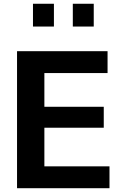

<svg xmlns="http://www.w3.org/2000/svg" viewBox="-20 -992 666 1012"><path d="M474.1 -852.1H363.8V-972.2H474.1ZM264.2 -852.1H153.8V-972.2H264.2ZM557.1 0H69.8V-722.2H546.9V-606.9H213.9V-429.2H526.9V-318.8H213.9V-115.2H557.1Z"/></svg>

Font: Perun
Style: Bold
Weight: 700
Foundry: Copyright (c) Stefan Peev, Context Ltd, 2016
Version: Version 1.0000